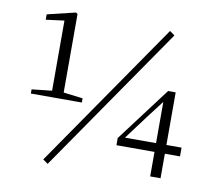

<svg xmlns="http://www.w3.org/2000/svg" viewBox="-83 -828 1047 949"><g transform="rotate(10 441.0 -353.5)"><path d="M215 27 722 -707 697 -725 190 9ZM725 0H777V-123H853V-167H777V-431H739L534 -159V-123H725ZM569 -167 654 -281 725 -374V-167ZM174 -301H329V-322L232 -334V-728L223 -734L82 -700V-673L174 -685V-333L73 -322V-301Z"/></g></svg>

Font: Noto Serif CJK HK Light
Style: Regular
Weight: 300
Designer: Ryoko NISHIZUKA 西塚涼子 (kana & ideographs); Frank Grießhammer (Latin, Greek & Cyrillic); Wenlong ZHANG 张文龙 (bopomofo); San
Foundry: Adobe
Version: Version 2.001;hotconv 1.1.0;makeotfexe 2.6.0